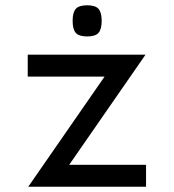

<svg xmlns="http://www.w3.org/2000/svg" viewBox="-20 -707 658 727"><path d="M353 -582.5Q341 -569 310 -569Q279 -569 267 -582.5Q255 -596 255 -628Q255 -660 267 -673.5Q279 -687 310 -687Q341 -687 353 -673.5Q365 -660 365 -628Q365 -596 353 -582.5ZM87 0 376 -417H85V-500H531L242 -83H533V0Z"/></svg>

Font: Hermit Light
Style: Regular
Weight: 300
Designer: Pablo Caro
Version: Version 2.000;PS 002.000;hotconv 1.0.88;makeotf.lib2.5.64775